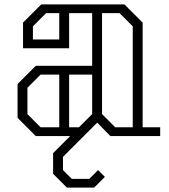

<svg xmlns="http://www.w3.org/2000/svg" viewBox="-20 -620 770 875"><path d="M710 -40V0H483L423 -61L362 0L267 95V155L307 195H387L427 155L458 186L409 235H285L222 172V78L300 0H143L60 -83V-237L143 -320H400V-560H295V-400H85V-517L168 -600H547L630 -517V-40ZM250 -560H190L130 -500V-440H250ZM505 -40H585V-500L525 -560H445V-100ZM165 -40H250V-280H165L105 -220V-100ZM400 -280H295V-40H340L400 -100Z"/></svg>

Font: Kumar One Outline
Style: Regular
Weight: 400
Designer: Parimal Parmar
Foundry: Indian Type Foundry
Version: Version 1.000;PS 1.000;hotconv 1.0.88;makeotf.lib2.5.647800